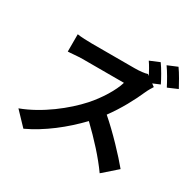

<svg xmlns="http://www.w3.org/2000/svg" viewBox="-194 -1082 1389 1365"><g transform="rotate(30 500.0 -399.0)"><path d="M975 -731C957 -765 921 -830 894 -867L815 -834C842 -797 875 -738 896 -697ZM791 -671 848 -695C832 -729 795 -795 768 -832L689 -799C708 -772 727 -737 744 -705L732 -714C712 -707 672 -702 629 -702H276C247 -702 185 -704 158 -709V-567C180 -567 233 -574 276 -574H615C594 -502 533 -404 466 -329C373 -225 216 -101 56 -42L159 66C296 2 427 -101 535 -214C631 -122 722 -23 787 69L901 -31C842 -103 721 -232 622 -317C690 -409 744 -511 779 -591C788 -612 806 -642 814 -654Z"/></g></svg>

Font: Spoqa Han Sans Neo Bold
Style: Bold
Weight: 700
Designer: [Spoqa Han Sans Neo] Dong-huui Kim  Younghwa Kang  Yujin Lee  [Noto Sans] Ryoko NISHIZUKA  (kana & ideographs); Paul D. 
Foundry: Spoqa (http://www.spoqa-han-sans.com)
Version: Version 1.000